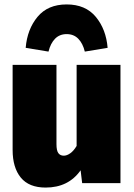

<svg xmlns="http://www.w3.org/2000/svg" viewBox="-20 -827 606 867"><path d="M524 0H351L344 -58Q289 20 186 20Q111 20 74 -25Q37 -70 37 -150V-534H235V-176Q235 -147 243.5 -135.5Q252 -124 268 -124Q282 -124 297.5 -135Q313 -146 326 -168V-534H524ZM466 -611 363 -594Q354 -631 333.5 -652Q313 -673 281 -673Q249 -673 228.5 -652Q208 -631 199 -594L96 -611Q103 -695 149.5 -751Q196 -807 281 -807Q366 -807 412.5 -751Q459 -695 466 -611Z"/></svg>

Font: Fira Sans Black
Style: Regular
Weight: 900
Designer: Carrois Corporate & Edenspiekermann AG
Foundry: Carrois Corporate GbR & Edenspiekermann AG
Version: Version 4.203